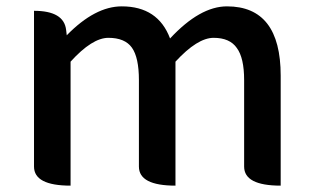

<svg xmlns="http://www.w3.org/2000/svg" viewBox="-20 -584 982 604"><path d="M202 0Q87 0 87 -60V-550Q181 -550 188 -490L190 -473Q279 -564 363 -564Q477 -564 515 -463Q609 -564 694 -564Q863 -564 863 -346V0Q748 0 748 -60V-332Q748 -402 725 -433Q703 -465 652 -465Q601 -465 532 -390V0Q417 0 417 -60V-332Q417 -403 395 -434Q373 -465 321 -465Q270 -465 202 -390V0Z"/></svg>

Font: Swei Half Moon CJK TC
Style: Medium
Weight: 500
Version: Version 2.125